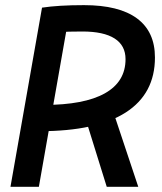

<svg xmlns="http://www.w3.org/2000/svg" viewBox="-20 -723 626 743"><path d="M78.6 -215.3 94.7 -316.9H149.4Q305.7 -316.9 385.7 -361.8Q465.8 -406.7 465.8 -494.1Q465.8 -546.9 423.6 -574Q381.3 -601.1 298.8 -601.1Q193.4 -601.1 126.5 -591.3L142.6 -693.4Q206.1 -703.1 305.2 -703.1Q440.4 -703.1 510 -651.9Q579.6 -600.6 579.6 -500.5Q579.6 -360.4 466.6 -287.8Q353.5 -215.3 133.3 -215.3ZM20.5 0 142.6 -693.4H252.4L130.4 0ZM393.1 0 297.4 -307.6H412.6L515.1 0Z"/></svg>

Font: Cascadia Mono Medium
Style: Italic
Weight: 500
Italic angle: -10°
Monospace: yes
Designer: Aaron Bell
Foundry: Saja Typeworks
Version: Version 2407.024